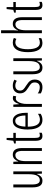

<svg xmlns="http://www.w3.org/2000/svg" viewBox="1362 -2228 810 3574"><g transform="rotate(-90 1767.0 -441.0)"><path d="M364 -598V-66H322L317 -158H313Q299 -116 269.5 -86Q240 -56 189 -56Q123 -56 94.5 -103.5Q66 -151 66 -239V-598H120V-251Q120 -175 139.5 -140Q159 -105 198 -105Q254 -105 282.5 -154Q311 -203 311 -306V-598Z M676 -608Q735 -608 766.5 -566Q798 -524 798 -436V-66H745V-423Q745 -494 725 -527Q705 -560 667 -560Q614 -560 584 -511.5Q554 -463 554 -361V-66H500V-598H543L548 -506H551Q565 -548 595.5 -578Q626 -608 676 -608Z M1036 -104Q1048 -104 1060.5 -107Q1073 -110 1083 -115V-69Q1070 -63 1055 -59.5Q1040 -56 1022 -56Q973 -56 953 -89.5Q933 -123 933 -189V-552H883V-583L934 -598L949 -723H987V-598H1081V-552H987V-192Q987 -147 996.5 -125.5Q1006 -104 1036 -104Z M1303 -608Q1357 -608 1390 -575Q1423 -542 1438.5 -488Q1454 -434 1454 -371V-329H1196Q1197 -103 1326 -103Q1382 -103 1436 -140V-89Q1411 -73 1382.5 -64.5Q1354 -56 1322 -56Q1259 -56 1219.5 -90.5Q1180 -125 1161.5 -187Q1143 -249 1143 -331Q1143 -461 1183 -534.5Q1223 -608 1303 -608ZM1303 -562Q1256 -562 1228.5 -515.5Q1201 -469 1197 -373H1404Q1404 -424 1394 -467Q1384 -510 1361.5 -536Q1339 -562 1303 -562Z M1726 -607Q1736 -607 1748 -605Q1760 -603 1771 -598L1761 -544Q1754 -547 1743.5 -549.5Q1733 -552 1723 -552Q1690 -552 1666.5 -522Q1643 -492 1630.5 -444.5Q1618 -397 1619 -345V-66H1565V-598H1607L1615 -493H1618Q1628 -522 1642 -548Q1656 -574 1676.5 -590.5Q1697 -607 1726 -607Z M2073 -200Q2073 -132 2036.5 -94Q2000 -56 1931 -56Q1894 -56 1864 -65.5Q1834 -75 1815 -87V-144Q1836 -127 1866.5 -116.5Q1897 -106 1930 -106Q1973 -106 1996 -130.5Q2019 -155 2019 -199Q2019 -241 1997.5 -264Q1976 -287 1931 -314Q1897 -335 1871.5 -356Q1846 -377 1831 -405Q1816 -433 1816 -473Q1816 -532 1853.5 -570Q1891 -608 1959 -608Q2022 -608 2071 -577L2049 -533Q2009 -561 1959 -561Q1918 -561 1893 -538Q1868 -515 1868 -474Q1868 -436 1889.5 -412.5Q1911 -389 1959 -360Q1992 -339 2017.5 -318Q2043 -297 2058 -269.5Q2073 -242 2073 -200Z M2470 -598V-66H2428L2423 -158H2419Q2405 -116 2375.5 -86Q2346 -56 2295 -56Q2229 -56 2200.5 -103.5Q2172 -151 2172 -239V-598H2226V-251Q2226 -175 2245.5 -140Q2265 -105 2304 -105Q2360 -105 2388.5 -154Q2417 -203 2417 -306V-598Z M2755 -56Q2668 -56 2625.5 -126.5Q2583 -197 2583 -327Q2583 -462 2628.5 -535Q2674 -608 2760 -608Q2810 -608 2848 -587L2830 -542Q2798 -560 2764 -560Q2704 -560 2671 -501.5Q2638 -443 2638 -328Q2638 -223 2667.5 -163.5Q2697 -104 2761 -104Q2800 -104 2844 -125V-78Q2825 -68 2800.5 -62Q2776 -56 2755 -56Z M2990 -585Q2990 -541 2986 -511H2990Q3003 -549 3033 -578.5Q3063 -608 3111 -608Q3234 -608 3234 -431V-66H3181V-420Q3181 -496 3160 -527.5Q3139 -559 3102 -559Q3051 -559 3020.5 -510Q2990 -461 2990 -355V-66H2936V-826H2990Z M3472 -104Q3484 -104 3496.5 -107Q3509 -110 3519 -115V-69Q3506 -63 3491 -59.5Q3476 -56 3458 -56Q3409 -56 3389 -89.5Q3369 -123 3369 -189V-552H3319V-583L3370 -598L3385 -723H3423V-598H3517V-552H3423V-192Q3423 -147 3432.5 -125.5Q3442 -104 3472 -104Z"/></g></svg>

Font: Noto Sans Malayalam UI ExtraCondensed Light
Style: Regular
Weight: 300
Width: 2
Designer: Jelle Bosma - Monotype Design Team
Foundry: Monotype Imaging Inc.
Version: Version 2.104; ttfautohint (v1.8.4.7-5d5b)